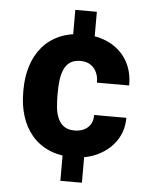

<svg xmlns="http://www.w3.org/2000/svg" viewBox="-54 -690 692 854"><g transform="rotate(5 292.0 -262.5)"><path d="M343.8 -643.6V-501.5H247.6V-643.6ZM343.8 -22V119.6H247.6V-22ZM291 -108.9Q315.4 -108.9 333.7 -118.2Q352.1 -127.4 362.1 -144.3Q372.1 -161.1 371.6 -185.1H515.6Q515.6 -127.4 486.1 -83.5Q456.5 -39.6 406.7 -14.9Q356.9 9.8 294.4 9.8Q232.9 9.8 186.8 -10.5Q140.6 -30.8 109.9 -67.4Q79.1 -104 64 -152.6Q48.8 -201.2 48.8 -257.8V-270.5Q48.8 -326.7 64 -375.5Q79.1 -424.3 109.9 -460.9Q140.6 -497.6 186.5 -517.8Q232.4 -538.1 293.5 -538.1Q358.9 -538.1 408.7 -513.2Q458.5 -488.3 487.1 -441.7Q515.6 -395 515.6 -329.6H371.6Q372.1 -355 362.8 -375.2Q353.5 -395.5 335.4 -407.5Q317.4 -419.4 290.5 -419.4Q262.2 -419.4 244.6 -407.5Q227.1 -395.5 217.8 -374.5Q208.5 -353.5 205.1 -326.9Q201.7 -300.3 201.7 -270.5V-257.8Q201.7 -227.5 204.8 -200.4Q208 -173.3 217.8 -152.8Q227.5 -132.3 245.1 -120.6Q262.7 -108.9 291 -108.9Z"/></g></svg>

Font: Roboto ExtraBold
Style: Regular
Weight: 800
Designer: Christian Robertson
Foundry: Google
Version: Version 3.009; 2024